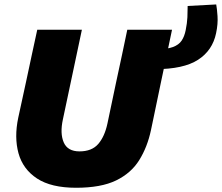

<svg xmlns="http://www.w3.org/2000/svg" viewBox="-20 -850 1022 884"><path d="M330.5 14.5Q215.5 14.5 150.5 -28.2Q85.5 -71 65.2 -144.2Q45 -217.5 64 -308Q69.5 -334 79.5 -379.2Q89.5 -424.5 100 -473.5Q115 -544 126.8 -599Q138.5 -654 151.5 -713H357Q344.5 -654.5 333 -599.5Q321.5 -544.5 306.5 -474.5L269.5 -300Q255.5 -235.5 273.5 -194.2Q291.5 -153 346 -153Q402.5 -153 432 -186.8Q461.5 -220.5 474.5 -280.5L515 -473Q530 -542.5 542 -598.5Q554 -654.5 566 -713H772Q760 -655 748.2 -599.5Q736.5 -544 721.5 -473.5Q712.5 -431 703.5 -387Q694.5 -343 686.8 -306.8Q679 -270.5 675 -250.5Q658.5 -173 621.2 -113Q584 -53 514.5 -19.2Q445 14.5 330.5 14.5ZM694.5 -531.5 697 -623Q747.5 -623 775.5 -633.2Q803.5 -643.5 816.5 -663.2Q829.5 -683 835 -711.5Q841.5 -743.5 842.8 -770.5Q844 -797.5 844 -822.5L975.5 -829.5Q979 -811.5 981.5 -775.8Q984 -740 975 -697.5Q958.5 -617.5 891.5 -574.5Q824.5 -531.5 694.5 -531.5Z"/></svg>

Font: Commissioner ExtraBold
Style: Italic
Weight: 800
Italic angle: -12°
Designer: Kostas Bartsokas
Foundry: Kostas Bartsokas
Version: Version 1.000; ttfautohint (v1.8.3)